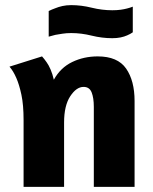

<svg xmlns="http://www.w3.org/2000/svg" viewBox="-20 -729 597 749"><path d="M346 0V-312Q346 -347 337.5 -368.5Q329 -390 306 -390Q278 -390 254 -353.5Q230 -317 230 -251V0H72V-260Q72 -320 63.5 -359.5Q55 -399 44 -424Q32 -452 17 -469L144 -509Q153 -499 162 -486Q170 -475 177.5 -457.5Q185 -440 190 -418Q216 -465 261.5 -487Q307 -509 361 -509Q439 -509 472 -461.5Q505 -414 505 -335V0ZM170 -686Q182 -692 196 -697Q208 -702 223.5 -705.5Q239 -709 258 -709Q297 -709 337.5 -699Q378 -689 418 -689Q436 -689 450.5 -691Q465 -693 476 -696Q488 -699 498 -703V-603Q488 -596 476 -591Q465 -586 450.5 -583Q436 -580 418 -580Q378 -580 337.5 -590Q297 -600 258 -600Q239 -600 223.5 -597.5Q208 -595 196 -593Q182 -589 170 -586Z"/></svg>

Font: Amaranth
Style: Bold
Weight: 700
Designer: Gesine Todt
Foundry: Gesine Todt
Version: Version 1.001